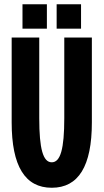

<svg xmlns="http://www.w3.org/2000/svg" viewBox="-20 -877 488 905"><path d="M413 -300V-700H283V-320C283 -175 265 -112 224 -112C183 -112 165 -175 165 -320V-700H35V-300C35 -94 98 8 224 8C350 8 413 -94 413 -300ZM86 -742H201V-857H86ZM247 -742H362V-857H247Z"/></svg>

Font: Jakob Semi-Condensed
Style: Regular
Weight: 400
Width: 4
Designer: Alan Madić
Foundry: X Cicéro
Version: Version 1.000;Glyphs 3.1.2 (3151)